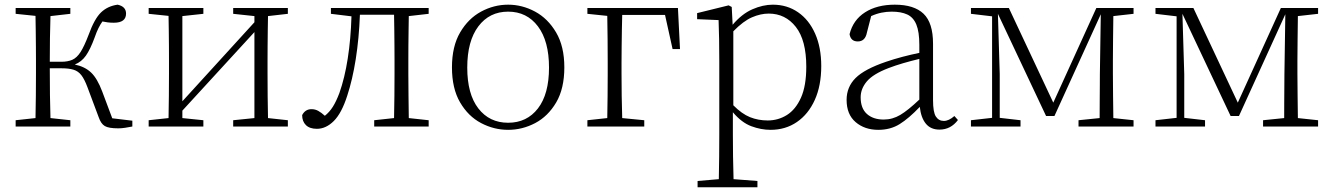

<svg xmlns="http://www.w3.org/2000/svg" viewBox="-20 -541 5703 821"><path d="M460 -35.2 545.9 -24.9V0Q530.8 2.9 515.1 5.4Q499.5 7.8 485.8 7.8Q444.8 7.8 428.2 -2Q411.6 -11.7 401.9 -40L354 -168Q341.3 -202.1 327.9 -219.5Q314.5 -236.8 294.4 -242.9Q274.4 -249 243.2 -249H192.9Q192.9 -192.9 193.6 -134.8Q194.3 -76.7 195.8 -36.1L280.8 -26.9V0H46.9V-26.9L131.8 -36.1Q132.8 -77.1 133.3 -131.3Q133.8 -185.5 133.8 -226.1V-282.2Q133.8 -309.1 133.5 -343Q133.3 -377 132.8 -411.1Q132.3 -445.3 131.8 -473.1L46.9 -481.9V-506.8H280.8V-481.9L195.8 -472.2Q194.3 -432.1 193.6 -377.4Q192.9 -322.8 192.9 -276.9H242.2Q270 -276.9 289.3 -285.4Q308.6 -293.9 324.5 -318.6Q340.3 -343.3 358.9 -392.1Q383.8 -460.9 412.1 -488Q440.4 -515.1 482.9 -521Q519 -513.2 519 -482.9Q519 -443.8 466.8 -443.8Q452.6 -443.8 440.7 -445.3Q428.7 -446.8 418 -449.2Q409.2 -437 401.1 -420.9Q393.1 -404.8 384.8 -380.9Q366.2 -330.1 347.4 -303.2Q328.6 -276.4 299.8 -265.1Q343.3 -255.9 369.6 -230.7Q396 -205.6 417 -149.9Z M1210.9 -481.9 1126 -472.2Q1125.5 -444.8 1125 -410.9Q1124.5 -377 1124.3 -343Q1124 -309.1 1124 -282.2V-226.1Q1124 -185.5 1124.5 -131.3Q1125 -77.1 1126 -36.1L1210.9 -26.9V0H977.1V-26.9L1067.9 -36.1V-403.8L759.8 -67.9V-36.1L849.6 -26.9V0H615.7V-26.9L700.7 -36.1Q701.7 -77.1 702.1 -131.3Q702.6 -185.5 702.6 -226.1V-282.2Q702.6 -309.1 702.4 -343Q702.1 -377 701.7 -411.1Q701.2 -445.3 700.7 -473.1L615.7 -481.9V-506.8H849.6V-481.9L759.8 -472.2V-107.9L1067.9 -445.8V-472.2L977.1 -481.9V-506.8H1210.9Z M1813 -481.9 1728 -472.2Q1727.5 -444.8 1727.1 -410.9Q1726.6 -377 1726.3 -343Q1726.1 -309.1 1726.1 -282.2V-226.1Q1726.1 -185.5 1726.8 -131.3Q1727.5 -77.1 1728 -36.1L1813 -26.9V0H1580.1V-26.9L1665 -36.1Q1666 -77.1 1666.5 -131.3Q1667 -185.5 1667 -226.1V-282.2Q1667 -310.1 1666.7 -345.2Q1666.5 -380.4 1666 -415.5Q1665.5 -450.7 1665 -478H1519Q1515.1 -376 1501.2 -288.1Q1487.3 -200.2 1464.8 -131.8Q1440.9 -57.1 1407.5 -23.7Q1374 9.8 1335 9.8Q1304.2 9.8 1288.1 -6.1Q1272 -22 1272 -48.8Q1285.2 -74.2 1312 -74.2Q1327.6 -74.2 1340.8 -66.9Q1354 -59.6 1369.1 -45.9Q1388.7 -61.5 1403.1 -84.2Q1417.5 -106.9 1431.2 -143.1Q1454.1 -208 1467 -291Q1480 -374 1482.9 -471.2L1395 -481.9V-506.8H1813Z M2152.8 14.2Q2091.8 14.2 2036.9 -14.9Q1981.9 -43.9 1947.3 -103.3Q1912.6 -162.6 1912.6 -252.9Q1912.6 -342.8 1947.5 -402.3Q1982.4 -461.9 2037.4 -491.5Q2092.3 -521 2152.8 -521Q2212.9 -521 2267.8 -491.5Q2322.8 -461.9 2357.9 -402.3Q2393.1 -342.8 2393.1 -252.9Q2393.1 -162.1 2358.2 -102.8Q2323.2 -43.5 2268.3 -14.6Q2213.4 14.2 2152.8 14.2ZM2152.8 -16.1Q2232.9 -16.1 2280.3 -77.4Q2327.6 -138.7 2327.6 -252Q2327.6 -365.2 2280.3 -428.2Q2232.9 -491.2 2152.8 -491.2Q2072.8 -491.2 2025.4 -428.2Q1978 -365.2 1978 -252Q1978 -138.7 2025.4 -77.4Q2072.8 -16.1 2152.8 -16.1Z M2823.7 -477.1H2640.6Q2639.6 -449.7 2639.2 -414.1Q2638.7 -378.4 2638.2 -342Q2637.7 -305.7 2637.7 -274.9V-226.1Q2637.7 -185.5 2638.4 -131.3Q2639.2 -77.1 2640.6 -36.1L2734.9 -26.9V0H2491.7V-26.9L2576.7 -36.1Q2577.6 -77.1 2578.1 -131.3Q2578.6 -185.5 2578.6 -226.1V-274.9Q2578.6 -319.8 2578.1 -375.5Q2577.6 -431.2 2576.7 -473.1L2491.7 -481.9V-506.8H2878.9L2887.7 -331.1H2856Z M3115.7 -407.2V-90.8Q3151.9 -54.2 3187 -40Q3222.2 -25.9 3262.7 -25.9Q3307.6 -25.9 3345 -49.3Q3382.3 -72.8 3405 -123.3Q3427.7 -173.8 3427.7 -255.9Q3427.7 -368.7 3383.1 -425.8Q3338.4 -482.9 3267.1 -482.9Q3232.4 -482.9 3195.6 -467Q3158.7 -451.2 3115.7 -407.2ZM3108.9 -511.2 3112.8 -435.1Q3151.9 -481.4 3197 -501.2Q3242.2 -521 3284.7 -521Q3345.7 -521 3392.6 -488.5Q3439.5 -456.1 3465.6 -397Q3491.7 -337.9 3491.7 -258.8Q3491.7 -174.8 3464.1 -113.8Q3436.5 -52.7 3387.7 -19.3Q3338.9 14.2 3274.9 14.2Q3234.4 14.2 3192.9 -1.2Q3151.4 -16.6 3113.8 -61V32.2Q3113.8 75.7 3114.5 128.2Q3115.2 180.7 3116.7 225.1L3218.8 232.9V259.8H2962.9V232.9L3053.7 225.1Q3054.7 180.7 3055.2 128.7Q3055.7 76.7 3055.7 33.2V-277.8Q3055.7 -379.9 3052.7 -455.1L2960.9 -459V-484.9L3095.7 -518.1Z M3911.1 -115.2V-289.1Q3876.5 -280.8 3842 -270.8Q3807.6 -260.7 3779.8 -250Q3713.4 -224.6 3686.8 -193.1Q3660.2 -161.6 3660.2 -125Q3660.2 -77.6 3687 -53.7Q3713.9 -29.8 3758.8 -29.8Q3796.4 -29.8 3829.6 -49.6Q3862.8 -69.3 3911.1 -115.2ZM4061 -44.9 4076.2 -27.8Q4045.4 13.2 3997.1 13.2Q3959.5 13.2 3938.7 -12.5Q3918 -38.1 3913.1 -84Q3866.2 -34.7 3826.9 -10.3Q3787.6 14.2 3735.8 14.2Q3677.2 14.2 3638.7 -18.8Q3600.1 -51.8 3600.1 -113.8Q3600.1 -168.9 3638.4 -207.3Q3676.8 -245.6 3769 -276.9Q3801.8 -288.1 3838.6 -297.9Q3875.5 -307.6 3911.1 -314.9V-349.1Q3911.1 -405.3 3898.2 -436.3Q3885.3 -467.3 3859.1 -479.2Q3833 -491.2 3793 -491.2Q3771 -491.2 3749.3 -486.8Q3727.5 -482.4 3705.1 -472.2L3687 -401.9Q3679.7 -363.8 3647.9 -363.8Q3617.7 -363.8 3612.8 -395Q3627.9 -455.6 3679 -488.3Q3730 -521 3806.2 -521Q3888.7 -521 3929.2 -482.2Q3969.7 -443.4 3969.7 -354V-112.8Q3969.7 -61 3981.9 -42.5Q3994.1 -23.9 4016.1 -23.9Q4037.1 -23.9 4061 -44.9Z M4827.1 -481.9 4740.7 -472.2Q4740.2 -430.7 4739.5 -376.5Q4738.8 -322.3 4738.8 -282.2V-226.1Q4738.8 -185.5 4739.5 -131.3Q4740.2 -77.1 4740.7 -36.1L4827.1 -26.9V0H4591.8V-26.9L4682.1 -36.1Q4682.1 -64.5 4682.4 -102.3Q4682.6 -140.1 4682.9 -173.8Q4683.1 -207.5 4683.1 -223.1L4687 -480L4488.8 -44.9H4453.1L4247.1 -481.9L4254.9 -224.1V-37.1L4343.8 -26.9V0H4131.8V-26.9L4222.2 -37.1V-471.2L4131.8 -481.9V-506.8H4293.9L4483.9 -102.1L4668 -506.8H4827.1Z M5616.2 -481.9 5529.8 -472.2Q5529.3 -430.7 5528.6 -376.5Q5527.8 -322.3 5527.8 -282.2V-226.1Q5527.8 -185.5 5528.6 -131.3Q5529.3 -77.1 5529.8 -36.1L5616.2 -26.9V0H5380.9V-26.9L5471.2 -36.1Q5471.2 -64.5 5471.4 -102.3Q5471.7 -140.1 5471.9 -173.8Q5472.2 -207.5 5472.2 -223.1L5476.1 -480L5277.8 -44.9H5242.2L5036.1 -481.9L5043.9 -224.1V-37.1L5132.8 -26.9V0H4920.9V-26.9L5011.2 -37.1V-471.2L4920.9 -481.9V-506.8H5083L5272.9 -102.1L5457 -506.8H5616.2Z"/></svg>

Font: Source Han Serif CN ExtraLight
Style: Regular
Weight: 250
Designer: Ryoko NISHIZUKA  (kana & ideographs); Frank Grießhammer (Latin, Greek & Cyrillic); Wenlong ZHANG  (bopomofo); Sandoll Co
Foundry: Adobe Systems Incorporated
Version: Version 1.001;PS 1.001;hotconv 16.6.54;makeotf.lib2.5.65590